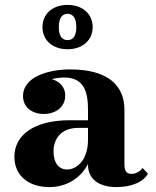

<svg xmlns="http://www.w3.org/2000/svg" viewBox="-20 -750 632 780"><path d="M152.5 -640C152.5 -589 191 -550 254.5 -550C318 -550 356.5 -589 356.5 -640C356.5 -691 318 -730 254.5 -730C191 -730 152.5 -691 152.5 -640ZM219 -640C219 -677.5 233 -694 254.5 -694C275.5 -694 290 -677.5 290 -640C290 -602 275.5 -587 254.5 -587C233 -587 219 -602 219 -640ZM262.5 -261.5C120.5 -261.5 38.5 -202.5 38.5 -113.5C38.5 -37.5 94.5 10 181 10C249.5 10 307 -25.5 337.5 -83.5V-80C337.5 -21 384.5 10 452.5 10C514.5 10 563 -10.5 581 -45L559 -67.5C549 -52 528 -43.5 514.5 -43.5C490 -43.5 485.5 -61 485.5 -84V-304.5C485.5 -400.5 421 -468 265.5 -468C174.5 -468 73.5 -437 73.5 -360C73.5 -315 109.5 -287 158 -287C203.5 -287 245 -313 245 -362C245 -396.5 222 -419.5 190.5 -428.5C208 -433 226.5 -435 241.5 -435C321.5 -435 337.5 -376.5 337.5 -304.5V-261.5ZM253 -61.5C218.5 -61.5 197.5 -88 197.5 -135C197.5 -183.5 225.5 -230.5 298.5 -230.5H337.5V-182.5C337.5 -97 290 -61.5 253 -61.5Z"/></svg>

Font: Bodoni* 06
Style: Bold
Weight: 700
Version: Version 2.2